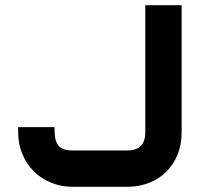

<svg xmlns="http://www.w3.org/2000/svg" viewBox="-20 -720 770 740"><path d="M680 -210Q680 -163 664.5 -124.5Q649 -86 621.5 -58.5Q594 -31 555 -15.5Q516 0 470 0H260Q215 0 176.5 -16Q138 -32 110 -60Q82 -88 66 -126.5Q50 -165 50 -210V-230H190Q190 -210 192 -193.5Q194 -177 201 -165Q208 -153 222 -146.5Q236 -140 260 -140H470Q540 -140 540 -210V-700H680Z"/></svg>

Font: CAT North
Style: Regular
Weight: 400
Designer: Peter Wiegel
Foundry: Peter Wiegel
Version: Version 1.000